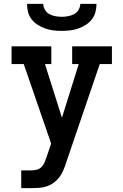

<svg xmlns="http://www.w3.org/2000/svg" viewBox="-20 -760 640 995"><path d="M90 215V123H142Q156 123 170 119.5Q184 116 194.5 106Q205 96 210.5 82.5Q216 69 221 55L245 -16L103 -428H40V-520H246V-428H213L301 -150L388 -428H354V-520H560V-428H497L322 85Q316 104 308 123Q300 142 287.5 158.5Q275 175 258.5 187Q242 199 222.5 205.5Q203 212 182.5 213.5Q162 215 142 215ZM300 -600Q278 -600 256.5 -602.5Q235 -605 215 -612Q195 -619 176.5 -630.5Q158 -642 144.5 -659Q131 -676 125.5 -697Q120 -718 120 -740H204Q204 -724 213 -709Q222 -694 236.5 -686.5Q251 -679 267.5 -676Q284 -673 300 -673Q316 -673 332.5 -676Q349 -679 363.5 -686.5Q378 -694 387 -709Q396 -724 396 -740H480Q480 -718 474.5 -697Q469 -676 455.5 -659Q442 -642 423.5 -630.5Q405 -619 385 -612Q365 -605 343.5 -602.5Q322 -600 300 -600Z"/></svg>

Font: Iosevka Etoile Semibold
Style: Regular
Weight: 600
Designer: Belleve Invis
Foundry: Belleve Invis
Version: Version 22.1.2; ttfautohint (v1.8.4)